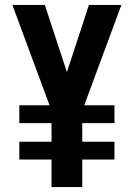

<svg xmlns="http://www.w3.org/2000/svg" viewBox="-20 -755 540 775"><path d="M188 0V-111H58V-183H188V-258H58V-330H180L30 -735H161L231 -522L250 -464L339 -735H470L320 -330H442V-258H312V-183H442V-111H312V0Z"/></svg>

Font: Iosevka SS18 Extrabold
Style: Regular
Weight: 800
Monospace: yes
Designer: Belleve Invis
Foundry: Belleve Invis
Version: Version 25.1.1; ttfautohint (v1.8.4)